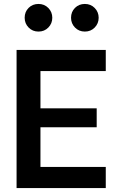

<svg xmlns="http://www.w3.org/2000/svg" viewBox="-20 -953 608 973"><path d="M185 -593V-404H470V-308H185V-107H516V0H64V-700H516V-593ZM340 -863Q340 -893 360 -913Q380 -933 410 -933Q440 -933 460 -912.5Q480 -892 480 -863Q480 -834 460 -813.5Q440 -793 410 -793Q380 -793 360 -813.5Q340 -834 340 -863ZM105 -863Q105 -893 125 -913Q145 -933 175 -933Q205 -933 225 -912.5Q245 -892 245 -863Q245 -834 225 -813.5Q205 -793 175 -793Q145 -793 125 -813.5Q105 -834 105 -863Z"/></svg>

Font: Be Vietnam SemiBold
Style: Regular
Weight: 600
Designer: Gabriel Lam
Foundry: TypeRant
Version: Version 4.000